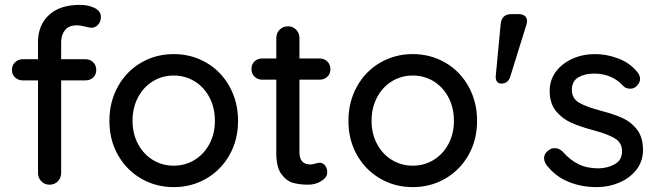

<svg xmlns="http://www.w3.org/2000/svg" viewBox="-20 -758 2698 788"><path d="M231 -585V-515H330Q350 -515 362.5 -502.5Q375 -490 375 -471Q375 -452 362.5 -440Q350 -428 330 -428H231V-48Q231 -28 217.5 -14Q204 0 183 0Q163 0 149.5 -14Q136 -28 136 -48V-428H74Q55 -428 42 -440Q29 -452 29 -471Q29 -490 42 -502.5Q55 -515 74 -515H136V-585Q136 -655 181 -696.5Q226 -738 308 -738Q342 -738 368 -725.5Q394 -713 394 -688Q394 -669 382.5 -656.5Q371 -644 355 -644Q351 -644 333 -648Q311 -654 295 -654Q262 -654 246.5 -634Q231 -614 231 -585Z M693 10Q620 10 559.5 -25Q499 -60 464 -122Q429 -184 429 -262Q429 -340 464 -403Q499 -466 559.5 -501Q620 -536 693 -536Q766 -536 826.5 -501Q887 -466 922 -403Q957 -340 957 -262Q957 -184 922 -122Q887 -60 826.5 -25Q766 10 693 10ZM693 -448Q646 -448 607.5 -424.5Q569 -401 546.5 -358.5Q524 -316 524 -262Q524 -209 546.5 -167Q569 -125 607.5 -101.5Q646 -78 693 -78Q740 -78 778.5 -101.5Q817 -125 839.5 -167Q862 -209 862 -262Q862 -316 839.5 -358.5Q817 -401 778.5 -424.5Q740 -448 693 -448Z M1209 -431V-133Q1209 -83 1254 -83Q1261 -83 1273 -86.5Q1285 -90 1292 -90Q1305 -90 1314 -79Q1323 -68 1323 -51Q1323 -30 1299 -15Q1275 0 1245 0Q1212 0 1184.5 -7Q1157 -14 1135.5 -42.5Q1114 -71 1114 -129V-431H1056Q1037 -431 1024.5 -443.5Q1012 -456 1012 -475Q1012 -494 1024.5 -506Q1037 -518 1056 -518H1114V-602Q1114 -622 1127.5 -636Q1141 -650 1162 -650Q1182 -650 1195.5 -636Q1209 -622 1209 -602V-518H1292Q1311 -518 1323.5 -505.5Q1336 -493 1336 -474Q1336 -455 1323.5 -443Q1311 -431 1292 -431Z M1674 10Q1601 10 1540.5 -25Q1480 -60 1445 -122Q1410 -184 1410 -262Q1410 -340 1445 -403Q1480 -466 1540.5 -501Q1601 -536 1674 -536Q1747 -536 1807.5 -501Q1868 -466 1903 -403Q1938 -340 1938 -262Q1938 -184 1903 -122Q1868 -60 1807.5 -25Q1747 10 1674 10ZM1674 -448Q1627 -448 1588.5 -424.5Q1550 -401 1527.5 -358.5Q1505 -316 1505 -262Q1505 -209 1527.5 -167Q1550 -125 1588.5 -101.5Q1627 -78 1674 -78Q1721 -78 1759.5 -101.5Q1798 -125 1820.5 -167Q1843 -209 1843 -262Q1843 -316 1820.5 -358.5Q1798 -401 1759.5 -424.5Q1721 -448 1674 -448Z M2078 -700H2109Q2125 -700 2134 -692.5Q2143 -685 2143 -672Q2143 -664 2140 -655L2074 -443Q2065 -415 2038 -415Q2025 -415 2019 -424Q2013 -433 2015 -450L2035 -661Q2040 -700 2078 -700Z M2213 -109Q2213 -129 2234 -143Q2244 -150 2257 -150Q2275 -150 2290 -135Q2320 -101 2354.5 -84Q2389 -67 2437 -67Q2475 -68 2504 -84.5Q2533 -101 2533 -138Q2533 -172 2503.5 -190Q2474 -208 2417 -223Q2361 -238 2324 -254.5Q2287 -271 2261.5 -302.5Q2236 -334 2236 -385Q2236 -430 2261.5 -464Q2287 -498 2329.5 -517Q2372 -536 2422 -536Q2470 -536 2517.5 -518Q2565 -500 2595 -463Q2607 -449 2607 -434Q2607 -418 2591 -403Q2581 -394 2566 -394Q2548 -394 2537 -406Q2516 -430 2485.5 -443Q2455 -456 2418 -456Q2380 -456 2353.5 -440.5Q2327 -425 2327 -388Q2328 -353 2357.5 -336Q2387 -319 2448 -303Q2501 -289 2536 -273Q2571 -257 2595 -225.5Q2619 -194 2619 -143Q2619 -96 2592 -61.5Q2565 -27 2521.5 -8.5Q2478 10 2429 10Q2366 10 2312.5 -12Q2259 -34 2222 -82Q2213 -96 2213 -109Z"/></svg>

Font: Quicksand Medium
Style: Regular
Weight: 500
Designer: Andrew Paglinawan
Foundry: Andrew Paglinawan
Version: Version 3.000